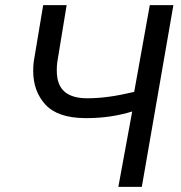

<svg xmlns="http://www.w3.org/2000/svg" viewBox="-20 -731 709 751"><path d="M565.9 -710.9 504.9 -371.6C436 -355 376 -346.7 325.2 -346.7C322.3 -346.7 319.8 -346.7 316.9 -346.7C249.5 -347.7 211.9 -375 204.1 -428.7C202.6 -437.5 202.1 -446.8 202.1 -456.5C202.1 -466.3 202.6 -477.1 204.1 -488.3L240.7 -710.9H148.9L111.8 -488.8C110.4 -476.6 109.9 -464.8 109.9 -453.6C109.9 -400.9 125.5 -357.4 157.2 -322.3C189 -287.6 240.7 -269.5 312.5 -269C314.9 -269 316.9 -269 319.3 -269C382.3 -269 441.4 -277.8 497.1 -294.9L442.9 0H534.7L658.2 -710.9Z"/></svg>

Font: Roboto
Style: Italic
Weight: 400
Italic angle: -12°
Designer: Google
Version: Version 2.137; 2017